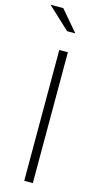

<svg xmlns="http://www.w3.org/2000/svg" viewBox="-160 -953 511 992"><g transform="rotate(15 95.5 -457.0)"><path d="M83 0V-700H129V0ZM97 -804 -21 -914H47L141 -804Z"/></g></svg>

Font: Red Hat Display
Style: Regular
Weight: 300
Designer: Pentagram, MCKL
Foundry: Pentagram, MCKL
Version: Version 1.023